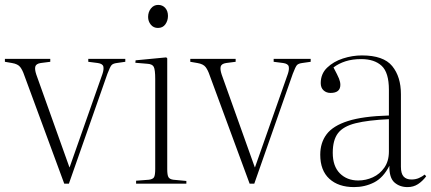

<svg xmlns="http://www.w3.org/2000/svg" viewBox="-20 -749 1758 783"><path d="M242 0 79 -442Q72 -463 62.5 -475.5Q53 -488 29 -492L0 -497V-509H185V-497L146 -492Q127 -489 124 -477.5Q121 -466 128 -445L263 -67H264L398 -448Q404 -466 401.5 -477.5Q399 -489 379 -492L340 -497V-509H491V-497L456 -492Q441 -490 435 -483.5Q429 -477 418 -448L261 0Z M624 -635Q606 -635 595 -648.5Q584 -662 584 -680Q584 -700 595.5 -714.5Q607 -729 625 -729Q643 -729 654 -716.5Q665 -704 665 -684Q665 -665 654.5 -650Q644 -635 624 -635ZM535 0V-12L587 -16Q603 -18 608 -26Q613 -34 613 -60V-427Q613 -465 607 -476.5Q601 -488 580 -489L532 -493L533 -503L658 -515L662 -511V-59Q662 -35 667 -26.5Q672 -18 687 -16L740 -11V0Z M998 0 835 -442Q828 -463 818.5 -475.5Q809 -488 785 -492L756 -497V-509H941V-497L902 -492Q883 -489 880 -477.5Q877 -466 884 -445L1019 -67H1020L1154 -448Q1160 -466 1157.5 -477.5Q1155 -489 1135 -492L1096 -497V-509H1247V-497L1212 -492Q1197 -490 1191 -483.5Q1185 -477 1174 -448L1017 0Z M1424 14Q1360 14 1323 -20Q1286 -54 1286 -118Q1286 -167 1312 -201.5Q1338 -236 1399 -255.5Q1460 -275 1566 -278V-383Q1566 -453 1536.5 -480.5Q1507 -508 1453 -508Q1417 -508 1389 -499Q1361 -490 1340 -474Q1357 -442 1362.5 -428.5Q1368 -415 1368 -403Q1368 -370 1328 -370Q1311 -370 1299.5 -380.5Q1288 -391 1288 -410Q1288 -448 1314 -473Q1340 -498 1378.5 -510.5Q1417 -523 1456 -523Q1544 -523 1579.5 -479.5Q1615 -436 1615 -365V-69Q1615 -41 1626 -29Q1637 -17 1658 -17Q1675 -17 1688.5 -23Q1702 -29 1712 -37L1718 -30Q1703 -10 1684.5 2Q1666 14 1642 14Q1610 14 1588.5 -5Q1567 -24 1568 -73Q1543 -24 1505.5 -5Q1468 14 1424 14ZM1441 -13Q1472 -13 1500.5 -26Q1529 -39 1547.5 -65.5Q1566 -92 1566 -131V-263Q1481 -259 1430.5 -246.5Q1380 -234 1358.5 -206Q1337 -178 1337 -126Q1337 -71 1366 -42Q1395 -13 1441 -13Z"/></svg>

Font: Display Extralight
Style: Regular
Weight: 200
Designer: Latin by Veronika Burian and Jose Scaglione. Greek by Irene Vlachou. Cyrillic by Vera Evstafieva.
Foundry: TypeTogether
Version: Version 3.002